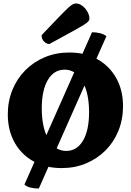

<svg xmlns="http://www.w3.org/2000/svg" viewBox="-20 -958 755 1108"><path d="M336 12Q243 12 173 -27Q103 -66 64 -136Q25 -206 25 -298Q25 -374 51.5 -439Q78 -504 126 -552.5Q174 -601 239 -628Q304 -655 380 -655Q473 -655 542.5 -616Q612 -577 651 -507Q690 -437 690 -345Q690 -269 663.5 -203.5Q637 -138 589 -90Q541 -42 476.5 -15Q412 12 336 12ZM362 -87Q424 -87 459 -146.5Q494 -206 494 -310Q494 -422 455.5 -489Q417 -556 353 -556Q291 -556 256 -496.5Q221 -437 221 -333Q221 -221 259.5 -154Q298 -87 362 -87ZM204 130Q179 130 156 124.5Q133 119 121 107L511 -772Q534 -772 557 -766.5Q580 -761 594 -749ZM265 -704Q249 -704 234.5 -718Q220 -732 220 -755Q283 -821 318.5 -858Q354 -895 372.5 -912Q391 -929 400.5 -933.5Q410 -938 419 -938Q437 -938 455 -924.5Q473 -911 484.5 -890.5Q496 -870 496 -850Q496 -843 490.5 -835.5Q485 -828 463.5 -814.5Q442 -801 395 -775Q348 -749 265 -704Z"/></svg>

Font: Petrona Black
Style: Regular
Weight: 900
Designer: Ringo R. Seeber
Foundry: Ringo R. Seeber
Version: Version 2.001; ttfautohint (v1.8.3)